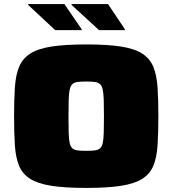

<svg xmlns="http://www.w3.org/2000/svg" viewBox="-20 -914 847 942"><path d="M403 8Q298 8 231.5 -2.5Q165 -13 127.5 -37Q90 -61 73.5 -101Q57 -141 53 -201Q49 -261 49 -343Q49 -425 53 -485Q57 -545 73.5 -585.5Q90 -626 127.5 -650.5Q165 -675 231.5 -685.5Q298 -696 403 -696Q508 -696 574.5 -685.5Q641 -675 678.5 -650.5Q716 -626 732.5 -585.5Q749 -545 753 -485Q757 -425 757 -343Q757 -261 753 -201Q749 -141 732.5 -101Q716 -61 678.5 -37Q641 -13 574.5 -2.5Q508 8 403 8ZM403 -174Q429 -174 445 -176Q461 -178 470.5 -186Q480 -194 484 -212Q488 -230 489 -262Q490 -294 490 -343Q490 -393 489 -424.5Q488 -456 484 -474.5Q480 -493 470.5 -501.5Q461 -510 445 -512Q429 -514 403 -514Q378 -514 361.5 -512Q345 -510 335.5 -501.5Q326 -493 322 -474.5Q318 -456 317 -424.5Q316 -393 316 -343Q316 -294 317 -262Q318 -230 322 -212Q326 -194 335.5 -186Q345 -178 361.5 -176Q378 -174 403 -174ZM593 -766H466L331 -890V-894H510L593 -770ZM381 -766H251L118 -890V-894H296L381 -770Z"/></svg>

Font: Saira Expanded Black
Style: Regular
Weight: 900
Width: 7
Designer: Hector Gatti with collaboration of the Omnibus-Type team
Foundry: Omnibus-Type
Version: Version 1.101